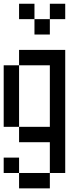

<svg xmlns="http://www.w3.org/2000/svg" viewBox="-20 -937 457 1040"><path d="M0 0V-83.3H83.3V0ZM0 -250V-583.3H83.3V-250ZM166.7 -833.3H83.3V-916.7H166.7ZM166.7 -750V-833.3H250V-750ZM333.3 0H250V-166.7H83.3V-250H250V-583.3H83.3V-666.7H333.3ZM333.3 -833.3H250V-916.7H333.3ZM83.3 0H250V83.3H83.3Z"/></svg>

Font: Galmuri11 Condensed
Style: Regular
Weight: 400
Width: 3
Designer: Lee Minseo (quiple)
Version: Version 2.399;hotconv 1.1.1;makeotfexe 2.6.0 DEVELOPMENT